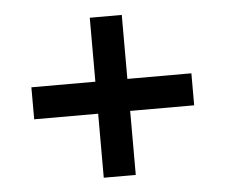

<svg xmlns="http://www.w3.org/2000/svg" viewBox="-41 -656 654 557"><g transform="rotate(-5 286.0 -377.0)"><path d="M239.5 -423.2V-609.5H332.7V-423.2H519.1V-330H332.7V-143.6H239.5V-330H53.2V-423.2Z"/></g></svg>

Font: Spartan MB SemBd
Style: Regular
Weight: 600
Designer: Matt Bailey, Mirko Velimirovic
Foundry: Matt Bailey
Version: Version 1.005